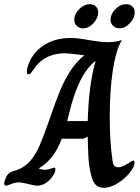

<svg xmlns="http://www.w3.org/2000/svg" viewBox="-72 -885 666 915"><path d="M360 -60Q352 -94 349.5 -135Q347 -176 346 -234L326 -224H222Q206 -177 177 -139.5Q148 -102 113 -83V-82Q127 -76 143 -76Q155 -76 169 -81Q183 -86 186 -86Q192 -86 192 -77Q192 -64 182 -50Q166 -25 146 -12.5Q126 0 107 0Q95 0 63 -8Q29 -16 17 -16Q2 -16 -18.5 -8Q-39 0 -43 0Q-47 0 -49.5 -3Q-52 -6 -52 -10Q-52 -21 -43 -40Q-34 -59 -22 -64Q-13 -69 7 -74Q46 -88 72 -118Q98 -148 117 -192Q136 -236 165 -319Q194 -404 214 -452.5Q234 -501 262 -545Q290 -589 329 -621V-622Q320 -622 294 -626Q252 -631 236 -631Q187 -631 148.5 -610.5Q110 -590 86 -551Q77 -539 73.5 -535Q70 -531 64 -531Q56 -531 56 -543Q56 -555 60 -567Q78 -629 132.5 -666.5Q187 -704 265 -704Q296 -704 352 -694Q410 -684 439 -684Q480 -684 508 -694V-693Q480 -644 465.5 -549Q451 -454 451 -325Q451 -210 464 -122Q466 -103 472.5 -95.5Q479 -88 492 -88Q504 -88 515.5 -93.5Q527 -99 543 -109Q558 -120 563 -120Q569 -120 569 -109Q569 -97 560 -82Q539 -46 498.5 -18Q458 10 422 10Q396 10 382 -6.5Q368 -23 360 -60ZM346 -308Q349 -399 357.5 -465Q366 -531 383 -594H382Q340 -560 309.5 -498Q279 -436 257 -343L248 -308ZM282 -791Q282 -818 305.5 -841.5Q329 -865 356 -865Q373 -865 384.5 -854.5Q396 -844 396 -826Q396 -799 373.5 -774.5Q351 -750 324 -750Q306 -750 294 -761.5Q282 -773 282 -791ZM455 -791Q455 -818 478 -841.5Q501 -865 530 -865Q547 -865 558.5 -854.5Q570 -844 570 -826Q570 -799 547 -774.5Q524 -750 497 -750Q480 -750 467.5 -761.5Q455 -773 455 -791Z"/></svg>

Font: Charm
Style: Bold
Weight: 700
Designer: Katatrad Aksorn Co.,Ltd.
Foundry: Cadson Demak Co.,Ltd.
Version: Version 1.001